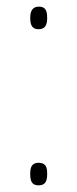

<svg xmlns="http://www.w3.org/2000/svg" viewBox="-20 -552 232 578"><path d="M71 -498C71 -478 76 -464 96 -464C116 -464 122 -477 122 -498C122 -520 117 -532 97 -532C76 -532 71 -516 71 -498ZM71 -29C71 -10 74 6 96 6C119 6 122 -10 122 -29C122 -47 119 -62 96 -62C75 -62 71 -47 71 -29Z"/></svg>

Font: Noto Sans Gujarati UI Condensed Thin
Style: Regular
Weight: 100
Width: 3
Designer: Jelle Bosma - Monotype Design Team, Universal Thirst
Foundry: Monotype Imaging Inc.
Version: Version 2.106